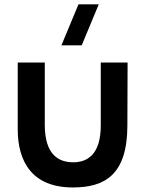

<svg xmlns="http://www.w3.org/2000/svg" viewBox="-20 -822 666 866"><path d="M308.5 23.5C452.5 23.5 554.5 -33.5 554.5 -256L555.5 -540H434.5V-256C434.5 -121.5 370.5 -89 307.5 -90C244.5 -91 182 -124 182 -259V-540H60V-238.5C60 -91 126.5 23.5 308.5 23.5ZM257 -617.5H348.5L425.5 -802.5H334Z"/></svg>

Font: Eudonet
Style: Bold
Weight: 700
Designer: Mikhail Sharanda
Foundry: Mikhail Sharanda
Version: Version 4.503;Glyphs 3.1.2 (3151)